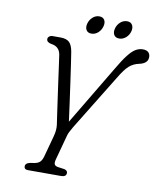

<svg xmlns="http://www.w3.org/2000/svg" viewBox="-91 -914 818 986"><g transform="rotate(10 317.5 -421.0)"><path d="M322.5 -20Q322 0 295.5 0H122.5Q102.5 0 102.5 -17.5Q103 -32.5 125 -38L152 -42.5Q169 -46 178 -55Q187 -64 192.5 -82.5L222.5 -193Q228 -213.5 229 -227.5Q230 -241.5 228.5 -254.5Q225 -277.5 219.8 -314Q214.5 -350.5 208.5 -393.5Q202.5 -436.5 196.5 -479Q190.5 -521.5 185.8 -556.8Q181 -592 178 -612Q171 -653 129 -659Q103.5 -663 103.5 -680.5Q103.5 -688.5 110.5 -694.2Q117.5 -700 128.5 -700H170Q200 -700 215 -686Q230 -672 236 -637.5Q240 -613 246.5 -569.2Q253 -525.5 260.2 -473.5Q267.5 -421.5 274.5 -370.8Q281.5 -320 286.5 -281.5L470 -588.5Q498.5 -637.5 519.8 -664.8Q541 -692 559 -702.8Q577 -713.5 596.5 -713.5Q616.5 -713.5 625.8 -704Q635 -694.5 635 -679.5Q635 -646.5 590.5 -637Q561 -631 539.5 -612.2Q518 -593.5 490.5 -547L313 -258Q303 -240.5 297.2 -229.5Q291.5 -218.5 288.5 -206L254 -78.5Q249.5 -60.5 253.5 -52.8Q257.5 -45 271 -42.5L306.5 -37.5Q323 -32.5 322.5 -20ZM321.5 -747Q302.5 -747 294.5 -760.5Q286.5 -774 292 -794.5Q297.5 -814.5 312.8 -828Q328 -841.5 347 -841.5Q366 -841.5 374 -828Q382 -814.5 376.5 -794.5Q371 -774 355.8 -760.5Q340.5 -747 321.5 -747ZM466.5 -747Q447 -747 439 -760.5Q431 -774 436.5 -794.5Q442 -814.5 457.2 -828Q472.5 -841.5 492 -841.5Q511 -841.5 519 -828Q527 -814.5 522 -794.5Q516.5 -774 501 -760.5Q485.5 -747 466.5 -747Z"/></g></svg>

Font: Fraunces 144pt S100 Light
Style: Italic
Weight: 300
Italic angle: -16°
Version: Version 1.000; ttfautohint (v1.8.3)